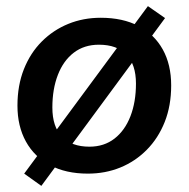

<svg xmlns="http://www.w3.org/2000/svg" viewBox="-20 -557 616 627"><path d="M267 10Q195 10 143.5 -17.5Q92 -45 64.5 -95Q37 -145 37 -212Q37 -278 58 -331Q79 -384 116.5 -421.5Q154 -459 203 -479Q252 -499 309 -499Q381 -499 432.5 -472Q484 -445 511.5 -395.5Q539 -346 539 -278Q539 -212 518 -159Q497 -106 459.5 -68Q422 -30 373 -10Q324 10 267 10ZM272 -78Q320 -78 354 -104.5Q388 -131 406 -177.5Q424 -224 424 -284Q424 -346 393 -378.5Q362 -411 303 -411Q255 -411 221 -385Q187 -359 169 -312.5Q151 -266 151 -206Q151 -143 182.5 -110.5Q214 -78 272 -78ZM115 50 59 10 463 -537 519 -498Z"/></svg>

Font: Nunito Sans 12pt
Style: Bold Italic
Weight: 700
Italic angle: -9°
Designer: Vernon Adams
Foundry: Vernon Adams
Version: Version 3.101;gftools[0.9.27]